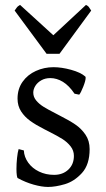

<svg xmlns="http://www.w3.org/2000/svg" viewBox="-20 -740 426 775"><path d="M51.8 -21Q49.3 -22 47.9 -32.2Q46.4 -42.5 46.4 -57.6Q46.4 -79.1 48.8 -102.5Q51.3 -126 55.2 -138.2L76.2 -132.8Q77.6 -106 94 -83.3Q110.4 -60.5 137.7 -47.4Q165 -34.2 198.2 -34.2Q233.4 -34.2 255.9 -55.4Q278.3 -76.7 278.3 -110.8Q278.3 -132.3 264.9 -149.4Q251.5 -166.5 231.7 -179Q211.9 -191.4 177.2 -209L157.2 -219.2Q124.5 -235.8 102.1 -252Q79.6 -268.1 65.2 -290.3Q50.8 -312.5 50.8 -341.8Q50.8 -380.9 71 -409.7Q91.3 -438.5 124.8 -453.6Q158.2 -468.8 195.8 -468.8Q228.5 -468.8 266.8 -458.3Q305.2 -447.8 324.2 -431.2Q325.7 -429.7 325.7 -425.8Q325.7 -414.1 315.9 -389.6Q306.2 -365.2 299.8 -357.9L280.8 -361.8Q258.8 -394.5 233.9 -409.7Q209 -424.8 183.1 -424.8Q162.6 -424.8 147 -416Q131.3 -407.2 122.8 -393.6Q114.3 -379.9 114.3 -366.2Q114.3 -348.6 126 -334.5Q137.7 -320.3 155.3 -309.3Q172.9 -298.3 203.6 -282.7L222.2 -272.9Q259.8 -253.9 283.9 -237.5Q308.1 -221.2 325 -196.5Q341.8 -171.9 341.8 -138.2Q341.8 -75.7 310.8 -41.7Q279.8 -7.8 241.9 3.4Q204.1 14.6 173.8 14.6Q149.4 14.6 116.2 5.4Q83 -3.9 51.8 -21ZM168 -522.9 39.1 -697.3Q40.5 -699.2 44.7 -705.3Q48.8 -711.4 52.2 -714.4Q55.7 -717.3 61 -720.2L195.3 -597.7L327.1 -720.2Q335 -716.3 338.1 -712.4Q341.3 -708.5 348.1 -697.3L220.2 -522.9Z"/></svg>

Font: David Libre
Style: Regular
Weight: 400
Version: Version 1.000